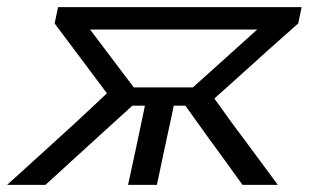

<svg xmlns="http://www.w3.org/2000/svg" viewBox="-54 -516 867 536"><path d="M-34 0 63 -88Q111 -131.5 158.5 -175L244.5 -255.5L206 -307Q179 -343 152.5 -378.5Q126 -414 98.5 -450.5L108 -496H788L778.5 -450.5Q737.5 -414.5 697 -378.2Q656.5 -342 617.5 -306.5L544.5 -241L591.5 -175.5Q624 -132 656.5 -88Q688.5 -44 721.5 0H623Q598 -34.5 573.5 -68.5Q549 -102 524 -136.5L463.5 -221H431L428 -206Q416 -150.5 405.5 -101.5Q395 -52.5 384 0H303.5Q315 -52.5 325.5 -101.5Q335.5 -150.5 347.5 -206L350.5 -221H315.5L222 -136Q184.5 -101.5 147.2 -67.8Q110 -34 73 0ZM319.5 -272H484.5L664 -433.5H197.5Z"/></svg>

Font: Heraclito
Style: Italic
Weight: 400
Italic angle: -12°
Designer: Kostas Bartsokas (font) & Cristiano Sobral (main changes)
Foundry: Kostas Bartsokas (font) & Cristiano Sobral (main changes)
Version: Version 1.00;July 8, 2020;FontCreator 13.0.0.2655 64-bit